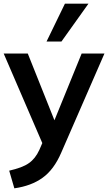

<svg xmlns="http://www.w3.org/2000/svg" viewBox="-22 -796 588 1044"><path d="M546 -505 311 34Q271 127 209 171Q148 215 56 228L28 132Q63 124 90 114Q117 104 135 91Q170 67 192 19L208 -18L-2 -505H129L274 -142L422 -505ZM312 -570H231L331 -776H459Z"/></svg>

Font: PRinguin Sans
Style: Bold
Weight: 700
Designer: Vernon Adams
Foundry: Vernon Adams
Version: ""